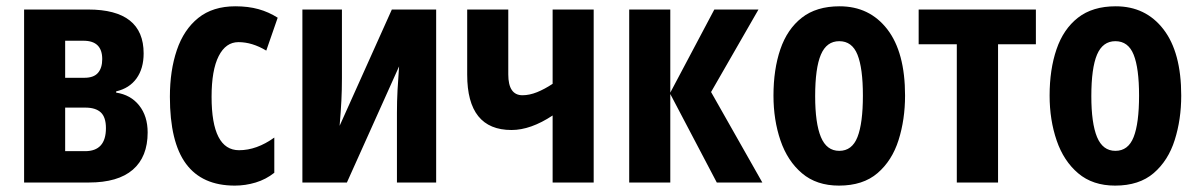

<svg xmlns="http://www.w3.org/2000/svg" viewBox="-20 -577 3790 607"><path d="M434.1 -408.2Q434.1 -360.4 411.6 -329.1Q389.2 -297.9 347.2 -288.1V-284.2Q393.1 -277.3 419.9 -243.7Q446.8 -210 446.8 -158.2Q446.8 -81.1 399.9 -40.5Q353 0 261.2 0H56.2V-546.9H258.8Q434.1 -546.9 434.1 -408.2ZM303.2 -390.1Q303.2 -448.2 244.1 -448.2H186V-331.1H247.1Q276.4 -331.1 289.8 -346.7Q303.2 -362.3 303.2 -390.1ZM314.9 -171.9Q314.9 -206.5 298.6 -221.7Q282.2 -236.8 250 -236.8H186V-99.1H249Q314.9 -99.1 314.9 -171.9Z M722.2 9.8Q619.1 9.8 568.1 -59.1Q517.1 -127.9 517.1 -271Q517.1 -354 539.1 -418.7Q561 -483.4 606.9 -520.3Q652.8 -557.1 724.1 -557.1Q764.6 -557.1 797.1 -548.1Q829.6 -539.1 857.9 -521L821.8 -417Q777.3 -443.8 733.9 -443.8Q693.8 -443.8 671.4 -399.7Q648.9 -355.5 648.9 -271Q648.9 -102.1 735.8 -102.1Q791.5 -102.1 847.2 -142.1V-30.8Q820.8 -9.8 788.3 0Q755.9 9.8 722.2 9.8Z M1061 -546.9V-330.1Q1061 -293 1059.3 -259.3Q1057.6 -225.6 1053.7 -179.2L1218.8 -546.9H1358.9V0H1234.9V-220.2Q1234.9 -256.3 1236.8 -292.5Q1238.8 -328.6 1241.7 -367.2L1076.7 0H936V-546.9Z M1586.9 -546.9V-341.8Q1586.9 -275.9 1631.8 -275.9Q1653.8 -275.9 1678 -285.6Q1702.1 -295.4 1727.1 -312V-546.9H1856.9V0H1727.1V-211.9Q1657.7 -166 1597.2 -166Q1457 -166 1457 -340.8V-546.9Z M2238.3 -546.9H2377.9L2228 -286.1L2390.1 0H2246.1L2099.1 -279.8V0H1969.2V-546.9H2099.1V-284.2Z M2841.3 -274.9Q2841.3 -199.2 2820.8 -134.3Q2800.3 -69.3 2754.4 -29.8Q2708.5 9.8 2632.3 9.8Q2561.5 9.8 2515.6 -29.1Q2469.7 -67.9 2447.5 -132.8Q2425.3 -197.8 2425.3 -274.9Q2425.3 -357.4 2447 -421.1Q2468.8 -484.9 2514.9 -521Q2561 -557.1 2634.3 -557.1Q2729 -557.1 2785.2 -484.4Q2841.3 -411.6 2841.3 -274.9ZM2557.1 -272.9Q2557.1 -187.5 2575.2 -143.8Q2593.3 -100.1 2633.3 -100.1Q2673.8 -100.1 2690.9 -143.8Q2708 -187.5 2708 -274.9Q2708 -361.3 2690.9 -404.1Q2673.8 -446.8 2633.3 -446.8Q2593.3 -446.8 2575.2 -404.3Q2557.1 -361.8 2557.1 -272.9Z M3254.9 -437H3135.3V0H3004.9V-437H2884.3V-546.9H3254.9Z M3714.4 -274.9Q3714.4 -199.2 3693.8 -134.3Q3673.3 -69.3 3627.4 -29.8Q3581.5 9.8 3505.4 9.8Q3434.6 9.8 3388.7 -29.1Q3342.8 -67.9 3320.6 -132.8Q3298.3 -197.8 3298.3 -274.9Q3298.3 -357.4 3320.1 -421.1Q3341.8 -484.9 3387.9 -521Q3434.1 -557.1 3507.3 -557.1Q3602.1 -557.1 3658.2 -484.4Q3714.4 -411.6 3714.4 -274.9ZM3430.2 -272.9Q3430.2 -187.5 3448.2 -143.8Q3466.3 -100.1 3506.3 -100.1Q3546.9 -100.1 3564 -143.8Q3581.1 -187.5 3581.1 -274.9Q3581.1 -361.3 3564 -404.1Q3546.9 -446.8 3506.3 -446.8Q3466.3 -446.8 3448.2 -404.3Q3430.2 -361.8 3430.2 -272.9Z"/></svg>

Font: Open Sans Condensed
Style: Bold
Weight: 700
Width: 3
Designer: Monotype Design Team
Foundry: Monotype Imaging Inc.
Version: Version 3.003; ttfautohint (v1.8.4)